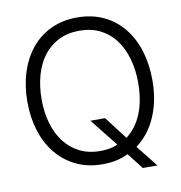

<svg xmlns="http://www.w3.org/2000/svg" viewBox="-87 -807 903 956"><g transform="rotate(-10 365.0 -328.5)"><path d="M558 69 495 -12Q441 16 365 16Q291 16 232.5 -12Q174 -40 133 -89.5Q92 -139 70.5 -207Q49 -275 49 -354Q49 -434 70.5 -502Q92 -570 132.5 -620Q173 -670 232 -698Q291 -726 365 -726Q440 -726 499 -698Q558 -670 598.5 -620Q639 -570 660 -502Q681 -434 681 -354Q681 -251 646 -170Q611 -89 545 -40L632 69ZM365 -51Q419 -51 453 -68L342 -208H416L504 -93Q556 -133 582.5 -199Q609 -265 609 -354Q609 -419 593 -475Q577 -531 546.5 -572Q516 -613 470.5 -636Q425 -659 365 -659Q305 -659 259.5 -636Q214 -613 183 -572Q152 -531 136.5 -475Q121 -419 121 -354Q121 -289 137 -233.5Q153 -178 184 -137.5Q215 -97 260.5 -74Q306 -51 365 -51Z"/></g></svg>

Font: Geist Light
Style: Regular
Weight: 400
Designer: Basement.studio, Andrés Briganti, Mateo Zaragoza
Foundry: Basement.studio, Vercel, Andrés Briganti, Guido Ferreyra, Mateo Zaragoza
Version: Version 1.401